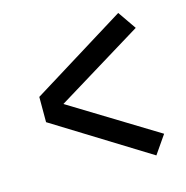

<svg xmlns="http://www.w3.org/2000/svg" viewBox="-85 -685 669 690"><g transform="rotate(-15 250.0 -340.0)"><path d="M414 -75 238 -184 62 -293V-387L414 -605L461 -537L139 -340L461 -143Z"/></g></svg>

Font: Iosevka Term Medium
Style: Regular
Weight: 500
Monospace: yes
Designer: Belleve Invis
Foundry: Belleve Invis
Version: Version 26.3.1